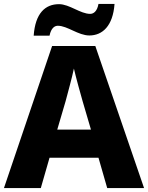

<svg xmlns="http://www.w3.org/2000/svg" viewBox="-20 -949 747 969"><path d="M150 -769H230C238 -808 256 -819 272 -819C320 -819 375 -770 431 -770C497 -770 550 -818 558 -929H477C470 -890 451 -879 435 -879C386 -879 330 -928 278 -928C208 -928 158 -882 150 -769ZM521 0H707L461 -717H243L0 0H186L230 -153H477ZM397 -438 439 -295H269L311 -438C320 -472 344 -559 353 -603C363 -559 387 -473 397 -438Z"/></svg>

Font: Noto Sans Bengali UI ExtraBold
Style: Regular
Weight: 800
Designer: Jelle Bosma - Monotype Design Team
Foundry: Monotype Imaging Inc.
Version: Version 2.003